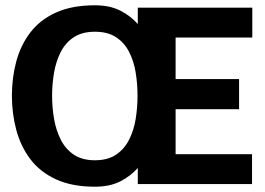

<svg xmlns="http://www.w3.org/2000/svg" viewBox="-20 -696 1003 726"><path d="M339 10Q252 10 191.5 -18Q131 -46 94.5 -94.5Q58 -143 41.5 -205Q25 -267 25 -334Q25 -402 41.5 -463.5Q58 -525 94.5 -573Q131 -621 191.5 -648.5Q252 -676 339 -676Q395 -676 434.5 -656Q474 -636 501 -605V-667H934V-554H644V-397H884V-283H644V-113H933V0H501V-61Q474 -30 434.5 -10Q395 10 339 10ZM339 -90Q387 -90 418.5 -111Q450 -132 468 -167.5Q486 -203 493 -246Q500 -289 500 -334Q500 -379 493 -422Q486 -465 468 -500Q450 -535 418.5 -555.5Q387 -576 339 -576Q291 -576 259.5 -555.5Q228 -535 210 -500Q192 -465 184.5 -422Q177 -379 177 -334Q177 -289 184.5 -246Q192 -203 210 -167.5Q228 -132 259.5 -111Q291 -90 339 -90Z"/></svg>

Font: Epunda Sans
Style: Bold
Weight: 700
Designer: Simon Atzbach
Foundry: typofactur
Version: Version 2.204; ttfautohint (v1.8.4.7-5d5b)